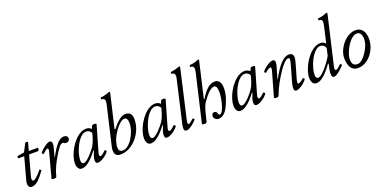

<svg xmlns="http://www.w3.org/2000/svg" viewBox="-18 -1486 4466 2260"><g transform="rotate(-20 2214.5 -356.0)"><path d="M103 13Q82 13 71.5 -3Q61 -19 61 -37Q61 -60 65 -72L142 -356H71Q64 -356 64.5 -370Q65 -384 75 -385L155 -399L207 -499Q211 -505 226 -504.5Q241 -504 241 -495L214 -395H326Q331 -395 330 -385Q329 -375 325 -365.5Q321 -356 316 -356H203L136 -110Q130 -89 130 -75Q130 -50 147 -50Q178 -50 253 -143Q258 -149 268 -141Q278 -133 273 -127Q233 -69 191 -28Q149 13 103 13Z M383 13Q362 13 357.5 10Q353 7 354 0L436 -305Q437 -310 438.5 -316.5Q440 -323 440 -330Q440 -347 428 -347Q412 -347 369 -304Q365 -300 355.5 -309Q346 -318 350 -323Q363 -341 387 -362.5Q411 -384 437.5 -400Q464 -416 482 -416Q510 -416 510 -375Q510 -357 499 -316L474 -224L478 -223Q529 -320 572 -368Q615 -416 658 -416Q678 -416 692 -405.5Q706 -395 706 -375Q706 -357 693 -345.5Q680 -334 661 -334Q643 -334 638.5 -341Q634 -348 620 -348Q598 -348 574.5 -319.5Q551 -291 516 -232Q481 -174 455 -117Q429 -60 415 -2Q413 5 406.5 9Q400 13 383 13Z M733 13Q702 13 687.5 -12Q673 -37 673 -69Q673 -109 687.5 -155Q702 -201 727.5 -246.5Q753 -292 786.5 -329.5Q820 -367 858.5 -389.5Q897 -412 937 -412Q972 -412 1002 -385L1014 -419Q1017 -427 1032 -429.5Q1047 -432 1060.5 -429Q1074 -426 1071 -417L979 -99Q974 -81 974 -70Q974 -50 990 -50Q1007 -50 1053 -96Q1059 -102 1068 -92Q1077 -82 1074 -77Q1060 -56 1035 -35.5Q1010 -15 982.5 -1Q955 13 933 13Q904 13 904 -25Q904 -39 906.5 -53.5Q909 -68 915 -84L936 -140L930 -142Q814 13 733 13ZM774 -40Q789 -40 810.5 -55.5Q832 -71 855 -94Q878 -117 897 -140.5Q916 -164 927 -180Q953 -221 967 -265L989 -339Q966 -380 925 -380Q897 -380 870 -359.5Q843 -339 820.5 -305Q798 -271 781 -231.5Q764 -192 754.5 -153.5Q745 -115 745 -86Q745 -40 774 -40Z M1214 13Q1143 13 1143 -65Q1143 -85 1149 -110L1260 -586Q1264 -603 1266 -615Q1268 -627 1268 -634Q1268 -673 1229 -673Q1222 -673 1222 -685.5Q1222 -698 1229 -698Q1246 -698 1273 -704.5Q1300 -711 1326 -721Q1332 -724 1336.5 -724.5Q1341 -725 1343 -725Q1349 -725 1349 -719Q1349 -716 1348.5 -713Q1348 -710 1347 -706L1250 -292L1261 -289Q1357 -416 1430 -416Q1511 -416 1511 -322Q1511 -261 1488 -201Q1465 -141 1424 -93Q1383 -45 1329.5 -16Q1276 13 1214 13ZM1255 -22Q1292 -22 1325.5 -50Q1359 -78 1385 -121Q1411 -164 1426 -210.5Q1441 -257 1441 -294Q1441 -368 1400 -368Q1375 -368 1347 -345Q1319 -322 1293.5 -288Q1268 -254 1249 -219.5Q1230 -185 1223 -162Q1207 -113 1207 -80Q1207 -22 1255 -22Z M1598 13Q1567 13 1552.5 -12Q1538 -37 1538 -69Q1538 -109 1552.5 -155Q1567 -201 1592.5 -246.5Q1618 -292 1651.5 -329.5Q1685 -367 1723.5 -389.5Q1762 -412 1802 -412Q1837 -412 1867 -385L1879 -419Q1882 -427 1897 -429.5Q1912 -432 1925.5 -429Q1939 -426 1936 -417L1844 -99Q1839 -81 1839 -70Q1839 -50 1855 -50Q1872 -50 1918 -96Q1924 -102 1933 -92Q1942 -82 1939 -77Q1925 -56 1900 -35.5Q1875 -15 1847.5 -1Q1820 13 1798 13Q1769 13 1769 -25Q1769 -39 1771.5 -53.5Q1774 -68 1780 -84L1801 -140L1795 -142Q1679 13 1598 13ZM1639 -40Q1654 -40 1675.5 -55.5Q1697 -71 1720 -94Q1743 -117 1762 -140.5Q1781 -164 1792 -180Q1818 -221 1832 -265L1854 -339Q1831 -380 1790 -380Q1762 -380 1735 -359.5Q1708 -339 1685.5 -305Q1663 -271 1646 -231.5Q1629 -192 1619.5 -153.5Q1610 -115 1610 -86Q1610 -40 1639 -40Z M2043 13Q2028 13 2020.5 4.5Q2013 -4 2013 -24Q2013 -49 2023 -90L2139 -594Q2145 -621 2145 -634Q2145 -673 2107 -673Q2100 -673 2100 -685.5Q2100 -698 2107 -698Q2115 -698 2132.5 -701.5Q2150 -705 2170 -710Q2190 -715 2204 -721Q2215 -725 2220 -725Q2225 -725 2225.5 -721Q2226 -717 2224 -706L2089 -117Q2080 -79 2081 -64.5Q2082 -50 2092 -50Q2100 -50 2116 -61.5Q2132 -73 2155 -93Q2161 -98 2169 -88Q2177 -78 2174 -74Q2161 -59 2138 -38.5Q2115 -18 2089.5 -2.5Q2064 13 2043 13Z M2267 13Q2235 13 2238 0L2375 -587Q2378 -604 2380 -615.5Q2382 -627 2382 -634Q2382 -673 2344 -673Q2337 -673 2337 -685.5Q2337 -698 2344 -698Q2366 -698 2392.5 -704.5Q2419 -711 2441 -721Q2446 -723 2451 -724Q2456 -725 2457 -725Q2463 -725 2463 -719Q2463 -716 2462.5 -713Q2462 -710 2461 -706L2359 -266L2365 -261Q2457 -416 2546 -416Q2626 -416 2626 -302Q2626 -214 2573 -100Q2522 13 2443 13Q2422 13 2404.5 -2.5Q2387 -18 2387 -41Q2387 -55 2395.5 -67Q2404 -79 2422 -79Q2445 -79 2454 -54Q2461 -29 2475 -29Q2491 -29 2510 -63Q2524 -89 2535 -127Q2546 -165 2552.5 -205Q2559 -245 2559 -278Q2559 -363 2522 -363Q2464 -363 2369 -225Q2357 -208 2345.5 -178.5Q2334 -149 2324 -108L2297 0Q2294 13 2267 13Z M2719 13Q2688 13 2673.5 -12Q2659 -37 2659 -69Q2659 -109 2673.5 -155Q2688 -201 2713.5 -246.5Q2739 -292 2772.5 -329.5Q2806 -367 2844.5 -389.5Q2883 -412 2923 -412Q2958 -412 2988 -385L3000 -419Q3003 -427 3018 -429.5Q3033 -432 3046.5 -429Q3060 -426 3057 -417L2965 -99Q2960 -81 2960 -70Q2960 -50 2976 -50Q2993 -50 3039 -96Q3045 -102 3054 -92Q3063 -82 3060 -77Q3046 -56 3021 -35.5Q2996 -15 2968.5 -1Q2941 13 2919 13Q2890 13 2890 -25Q2890 -39 2892.5 -53.5Q2895 -68 2901 -84L2922 -140L2916 -142Q2800 13 2719 13ZM2760 -40Q2775 -40 2796.5 -55.5Q2818 -71 2841 -94Q2864 -117 2883 -140.5Q2902 -164 2913 -180Q2939 -221 2953 -265L2975 -339Q2952 -380 2911 -380Q2883 -380 2856 -359.5Q2829 -339 2806.5 -305Q2784 -271 2767 -231.5Q2750 -192 2740.5 -153.5Q2731 -115 2731 -86Q2731 -40 2760 -40Z M3165 13Q3137 13 3141 -3L3227 -305Q3232 -324 3231 -335.5Q3230 -347 3219 -347Q3212 -347 3195 -338.5Q3178 -330 3155 -307Q3151 -303 3141.5 -311.5Q3132 -320 3136 -326Q3149 -344 3174 -365Q3199 -386 3226.5 -401Q3254 -416 3273 -416Q3304 -416 3304 -381Q3304 -369 3300 -353Q3296 -337 3290 -316L3253 -187L3256 -185Q3378 -416 3476 -416Q3531 -416 3531 -361Q3531 -348 3527.5 -328.5Q3524 -309 3514 -277L3468 -117Q3459 -85 3459 -70.5Q3459 -56 3471 -56Q3479 -56 3496 -65Q3513 -74 3535 -96Q3540 -101 3549.5 -92Q3559 -83 3554 -77Q3542 -59 3518 -38Q3494 -17 3467 -2Q3440 13 3419 13Q3390 13 3390 -25Q3390 -37 3392.5 -53Q3395 -69 3401 -90L3456 -284Q3464 -310 3468 -329Q3472 -348 3472 -356Q3472 -377 3456 -377Q3414 -377 3337 -264Q3299 -208 3263 -142.5Q3227 -77 3199 -1Q3194 13 3165 13Z M3669 13Q3638 13 3623.5 -13.5Q3609 -40 3609 -71Q3609 -112 3623.5 -158.5Q3638 -205 3663.5 -250.5Q3689 -296 3722.5 -333.5Q3756 -371 3794.5 -393.5Q3833 -416 3873 -416Q3911 -416 3936 -386L3982 -587Q3989 -618 3989 -640Q3989 -673 3951 -673Q3944 -673 3944 -685.5Q3944 -698 3951 -698Q3973 -698 3999.5 -704.5Q4026 -711 4048 -721Q4054 -724 4058.5 -724.5Q4063 -725 4065 -725Q4071 -725 4071 -719Q4071 -716 4070.5 -713Q4070 -710 4069 -706L3929 -102Q3928 -95 3926.5 -88Q3925 -81 3925 -74Q3925 -67 3928.5 -61Q3932 -55 3940 -55Q3951 -55 3966 -67Q3981 -79 4003 -101Q4008 -106 4017.5 -97Q4027 -88 4023 -83Q3982 -40 3947.5 -13.5Q3913 13 3889 13Q3862 13 3862 -36Q3862 -57 3868.5 -91Q3875 -125 3882 -153L3875 -158Q3849 -120 3815 -80.5Q3781 -41 3743.5 -14Q3706 13 3669 13ZM3710 -40Q3730 -40 3757.5 -62.5Q3785 -85 3813.5 -118.5Q3842 -152 3866 -186.5Q3890 -221 3903 -246L3924 -337Q3903 -384 3860 -384Q3832 -384 3805.5 -363Q3779 -342 3756 -307.5Q3733 -273 3716.5 -233.5Q3700 -194 3690.5 -155.5Q3681 -117 3681 -88Q3681 -40 3710 -40Z M4189 13Q4133 13 4104.5 -31.5Q4076 -76 4076 -149Q4076 -197 4096 -244Q4116 -291 4149.5 -330Q4183 -369 4225 -392.5Q4267 -416 4311 -416Q4370 -416 4399.5 -375Q4429 -334 4429 -267Q4429 -215 4410.5 -165Q4392 -115 4359.5 -75Q4327 -35 4283.5 -11Q4240 13 4189 13ZM4203 -33Q4229 -33 4259 -58Q4289 -83 4315 -122Q4341 -161 4357.5 -203.5Q4374 -246 4374 -282Q4374 -375 4311 -375Q4283 -375 4251.5 -349Q4220 -323 4193.5 -282Q4167 -241 4150 -196Q4133 -151 4133 -113Q4133 -73 4149.5 -53Q4166 -33 4203 -33Z"/></g></svg>

Font: Junicode
Style: Italic
Weight: 400
Italic angle: -11°
Designer: Peter S. Baker
Version: Version 2.100; ttfautohint (v1.8.4)